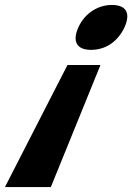

<svg xmlns="http://www.w3.org/2000/svg" viewBox="-49 -566 533 774"><path d="M-29 188H156L356 -304H223ZM267 -456C241 -398 261 -365 318 -365C376 -365 425 -397 453 -456C479 -514 459 -546 402 -546C346 -546 293 -513 267 -456Z"/></svg>

Font: Passageway
Style: BdSuIt
Weight: 700
Foundry: Ascender Corporation
Version: Version 1.11